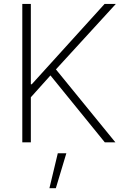

<svg xmlns="http://www.w3.org/2000/svg" viewBox="-20 -748 653 1009"><path d="M97.2 0V-727.5H142.1V-305.2H147L529.8 -727.5H588.9L273.9 -383.3L586.4 0H530.8L245.1 -351.6L142.1 -236.8V0ZM239.7 241.2 283.7 57.6H328.6L273.4 241.2Z"/></svg>

Font: Inter Tight ExtraLight
Style: Regular
Weight: 250
Designer: Rasmus Andersson
Foundry: rsms
Version: Version 3.004